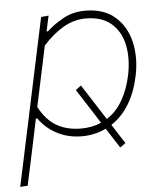

<svg xmlns="http://www.w3.org/2000/svg" viewBox="-51 -550 683 789"><g transform="rotate(-5 290.5 -155.0)"><path d="M0.5 194Q12.5 137.5 24 84.5Q35.5 31.5 48 -28.5L99.5 -271Q109 -315.5 121.2 -373.2Q133.5 -431 147 -494L178 -497L164 -433H170Q197 -458.5 237.5 -481.2Q278 -504 329 -504Q405.5 -504 451.5 -464.2Q497.5 -424.5 513 -359.8Q528.5 -295 513 -220Q485 -86 396 -27Q407.5 -9 420.2 10.8Q433 30.5 447 52.5L424 68.5Q410 46.5 396.5 25.8Q383 5 371.5 -13.5Q325.5 9 271 9Q215.5 9 169.5 -15Q123.5 -39 95 -80H89L78.5 -28.5Q66 31 54.8 83.2Q43.5 135.5 31.5 192ZM271 -23Q317 -23 354.5 -39.5L332 -75Q318 -97 300.2 -124.5Q282.5 -152 263 -182.5L285.5 -199Q306 -167.5 323 -140.8Q340 -114 355.5 -90L377 -56.5L379.5 -53Q420 -79 445.2 -123.8Q470.5 -168.5 482 -224Q496 -292 484.5 -348.2Q473 -404.5 434.2 -438.2Q395.5 -472 328 -472Q281 -472 237.2 -447Q193.5 -422 152 -376L99 -127Q127.5 -72.5 170 -47.8Q212.5 -23 271 -23Z"/></g></svg>

Font: Commissioner Thin
Style: Italic
Weight: 100
Italic angle: -12°
Designer: Kostas Bartsokas
Foundry: Kostas Bartsokas
Version: Version 1.000; ttfautohint (v1.8.3)